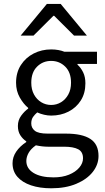

<svg xmlns="http://www.w3.org/2000/svg" viewBox="-20 -755 544 998"><path d="M246.3 223.7Q186.8 223.7 141.3 208.4Q95.8 193 70.5 164.1Q45.2 135.2 45.2 93.4Q45.2 61.7 64.1 33.5Q83.1 5.3 116.4 -16.5V-20.5Q98.1 -32.6 85.5 -52.2Q73 -71.7 73 -100.2Q73 -130.6 90.4 -154.1Q107.8 -177.5 126.4 -190.4V-194.4Q102.6 -213.7 83 -247.8Q63.5 -281.9 63.5 -324.9Q63.5 -378.1 88.6 -417Q113.7 -455.9 155.2 -477Q196.6 -498.1 245.9 -498.1Q266.3 -498.1 283.9 -494.8Q301.6 -491.5 314.5 -486.1H484.1V-422.8H382.8V-418.8Q400.5 -403 412.2 -379Q423.9 -355 423.9 -322Q423.9 -270.3 400 -232.7Q376.2 -195.2 335.9 -174.7Q295.6 -154.2 245.9 -154.2Q228.2 -154.2 209.3 -158.6Q190.5 -162.9 173.5 -170.7Q160.8 -159.9 151.6 -146.8Q142.5 -133.7 142.5 -113.2Q142.5 -90.3 160.9 -75.4Q179.3 -60.5 227.7 -60.5H322.3Q407.4 -60.5 449.7 -32.8Q492.1 -5.2 492.1 55.6Q492.1 100.8 462 138.9Q431.8 177.1 376.6 200.4Q321.4 223.7 246.3 223.7ZM245.9 -209.4Q273.9 -209.4 297.3 -223.6Q320.6 -237.7 334.9 -263.6Q349.2 -289.6 349.2 -324.9Q349.2 -378.9 319 -408.7Q288.8 -438.4 245.9 -438.4Q202.9 -438.4 172.8 -408.7Q142.6 -378.9 142.6 -324.9Q142.6 -289.6 156.9 -263.6Q171.1 -237.7 194.5 -223.6Q217.9 -209.4 245.9 -209.4ZM257.9 167Q304.2 167 338.5 153Q372.9 138.9 392.2 116.1Q411.5 93.3 411.5 67.9Q411.5 34 386.4 20.8Q361.3 7.6 313.5 7.6H229.7Q216.1 7.6 199.6 5.8Q183.2 3.9 166.5 0.3Q140.4 18.8 128.7 39.7Q116.9 60.7 116.9 81.8Q116.9 121 154.5 144Q192.1 167 257.9 167ZM87.5 -570 223.8 -734.7H295.3L431.6 -570H364.8L261.6 -672.8H257.6L154.3 -570Z"/></svg>

Font: SourceSans3VF
Style: Regular
Weight: 200
Designer: Paul D. Hunt
Foundry: Adobe
Version: Version 3.052;hotconv 1.1.0;makeotfexe 2.6.0